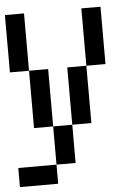

<svg xmlns="http://www.w3.org/2000/svg" viewBox="-53 -709 607 834"><g transform="rotate(-5 250.0 -292.0)"><path d="M0 83.3V0H166.7V83.3ZM0 -416.7V-666.7H83.3V-416.7ZM83.3 -166.7V-416.7H166.7V-166.7ZM166.7 -166.7H250V0H166.7ZM250 -166.7V-416.7H333.3V-166.7ZM333.3 -416.7V-666.7H416.7V-416.7Z"/></g></svg>

Font: GalmuriMono11 Regular
Style: Regular
Weight: 400
Designer: Lee Minseo (quiple)
Version: Version 2.399;hotconv 1.1.1;makeotfexe 2.6.0 DEVELOPMENT